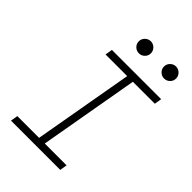

<svg xmlns="http://www.w3.org/2000/svg" viewBox="-256 -992 1097 1097"><g transform="rotate(45 293.0 -443.0)"><path d="M48.3 0 55.7 -43.9H231.4L337.9 -649.4H163.1L170.4 -693.4H568.4L561 -649.4H383.8L277.3 -43.9H453.6L446.3 0ZM293 -788.6Q272.9 -788.6 258.5 -802.7Q244.1 -816.9 244.1 -836.9Q244.1 -856.9 258.5 -871.3Q272.9 -885.7 293 -885.7Q313 -885.7 327.4 -871.3Q341.8 -856.9 341.8 -836.9Q341.8 -816.9 327.4 -802.7Q313 -788.6 293 -788.6ZM496.6 -788.6Q476.6 -788.6 462.2 -802.7Q447.8 -816.9 447.8 -836.9Q447.8 -856.9 462.2 -871.3Q476.6 -885.7 496.6 -885.7Q516.6 -885.7 531 -871.3Q545.4 -856.9 545.4 -836.9Q545.4 -816.9 531 -802.7Q516.6 -788.6 496.6 -788.6Z"/></g></svg>

Font: Cascadia Code ExtraLight
Style: Italic
Weight: 200
Italic angle: -10°
Monospace: yes
Designer: Aaron Bell
Foundry: Saja Typeworks
Version: Version 2404.023; ttfautohint (v1.8.4)